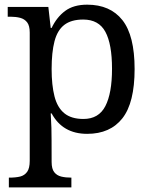

<svg xmlns="http://www.w3.org/2000/svg" viewBox="-20 -566 654 826"><path d="M287.1 240.2H18.1V198.2Q48.3 198.2 67.1 193.4Q85.9 188.5 96.9 173.1Q107.9 157.7 107.9 126V-425.8Q107.9 -455.6 96.7 -470Q85.4 -484.4 66.7 -489.3Q47.9 -494.1 25.9 -494.1H13.2V-536.1H188L198.2 -445.8H202.1Q224.1 -492.2 260.3 -519Q296.4 -545.9 355 -545.9Q454.1 -545.9 506.6 -479.5Q559.1 -413.1 559.1 -269Q559.1 -124 506.6 -57.1Q454.1 9.8 355 9.8Q249.5 9.8 202.1 -78.1H198.2Q200.2 -47.9 201.2 -15.9Q202.1 16.1 202.1 130.9Q202.1 160.6 213.4 174.8Q224.6 189 243.4 193.6Q262.2 198.2 287.1 198.2ZM338.9 -54.2Q404.8 -54.2 433.3 -109.6Q461.9 -165 461.9 -270Q461.9 -376.5 433.3 -429.2Q404.8 -481.9 337.9 -481.9Q286.1 -481.9 256.3 -458.7Q226.6 -435.5 214.4 -388.2Q202.1 -340.8 202.1 -269Q202.1 -199.7 214.4 -151.6Q226.6 -103.5 256.6 -78.9Q286.6 -54.2 338.9 -54.2Z"/></svg>

Font: Satisar Sharada
Style: Regular
Weight: 400
Designer: Vinodh Rajan & Sunil Mahnoori
Version: 2.2